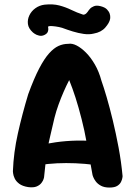

<svg xmlns="http://www.w3.org/2000/svg" viewBox="-20 -840 609 863"><path d="M107 1Q81 -3 66.5 -14Q52 -25 46 -38Q40 -51 39 -60.5Q38 -70 38 -70Q41 -154 60.5 -241Q80 -328 107 -417Q133 -488 156 -532Q179 -576 200.5 -600Q222 -624 243 -633.5Q264 -643 287 -643Q304 -646 324.5 -635.5Q345 -625 366.5 -603.5Q388 -582 406.5 -550Q425 -518 436 -477Q446 -449 459.5 -403Q473 -357 487 -299Q501 -241 513 -177Q525 -113 531 -48Q531 -48 530 -40.5Q529 -33 524 -22.5Q519 -12 507 -4.5Q495 3 472 3Q449 3 434 -5Q419 -13 410.5 -24.5Q402 -36 399 -44.5Q396 -53 396 -53Q382 -131 370.5 -194.5Q359 -258 347 -304Q333 -359 319.5 -401Q306 -443 291 -480Q279 -457 266.5 -428.5Q254 -400 243 -369.5Q232 -339 225 -311Q215 -267 207 -234Q199 -201 194 -172.5Q189 -144 185.5 -113.5Q182 -83 178 -43Q178 -43 176 -35.5Q174 -28 166.5 -18Q159 -8 145 -2Q131 4 107 1ZM126 -90 138 -183Q185 -194 230.5 -200.5Q276 -207 324 -208Q372 -209 424 -204L437 -94Q402 -100 361 -103.5Q320 -107 277.5 -107Q235 -107 196 -103Q157 -99 126 -90ZM180 -683Q168 -677 155.5 -680Q143 -683 135.5 -688.5Q128 -694 128 -694Q108 -712 105.5 -732Q103 -752 112 -771Q121 -790 139 -803Q157 -816 180 -819Q218 -823 246.5 -815.5Q275 -808 300.5 -795.5Q326 -783 354 -774Q362 -774 368 -780Q374 -786 379 -794Q379 -794 384.5 -800.5Q390 -807 402 -812Q414 -817 433 -812Q452 -807 461 -797.5Q470 -788 473 -778.5Q476 -769 475.5 -762Q475 -755 475 -755Q472 -738 453.5 -716.5Q435 -695 401 -689Q381 -684 356.5 -687.5Q332 -691 307.5 -698.5Q283 -706 259 -715Q245 -719 230.5 -721Q216 -723 206.5 -723Q197 -723 196 -719Q196 -719 197 -712.5Q198 -706 195 -697.5Q192 -689 180 -683Z"/></svg>

Font: Sour Gummy Black SemiBold
Style: Regular
Weight: 600
Version: Version 1.000